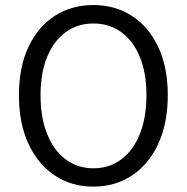

<svg xmlns="http://www.w3.org/2000/svg" viewBox="-20 -709 722 742"><path d="M340.8 12.2Q256.3 12.2 191.4 -31Q126.5 -74.2 89.8 -153.6Q53.2 -232.9 53.2 -340.8Q53.2 -449.2 89.8 -527.3Q126.5 -605.5 191.4 -647.5Q256.3 -689.5 340.8 -689.5Q425.3 -689.5 490.2 -647.2Q555.2 -605 591.8 -526.9Q628.4 -448.7 628.4 -340.8Q628.4 -232.9 591.8 -153.6Q555.2 -74.2 490.2 -31Q425.3 12.2 340.8 12.2ZM340.8 -58.6Q402.8 -58.6 449 -93.3Q495.1 -127.9 520.5 -191.4Q545.9 -254.9 545.9 -340.8Q545.9 -426.8 520.5 -488.8Q495.1 -550.8 449 -584.5Q402.8 -618.2 340.8 -618.2Q279.8 -618.2 233.6 -584.5Q187.5 -550.8 162.1 -488.8Q136.7 -426.8 136.7 -340.8Q136.7 -254.9 162.1 -191.4Q187.5 -127.9 233.6 -93.3Q279.8 -58.6 340.8 -58.6Z"/></svg>

Font: Akatab
Style: Regular
Weight: 400
Designer: SIL Global
Foundry: SIL Global
Version: Version 4.100